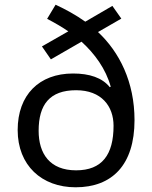

<svg xmlns="http://www.w3.org/2000/svg" viewBox="-20 -785 645 815"><path d="M216 -765 180 -705C211 -689 242 -671 270 -652L158 -588L196 -533L326 -608C382 -557 429 -493 450 -417L446 -415C414 -455 360 -473 290 -473C146 -473 55 -382 55 -233C55 -83 157 10 301 10C456 10 551 -85 551 -275C551 -437 487 -564 396 -649L495 -706L457 -760L342 -693C303 -721 259 -745 216 -765ZM303 -402C411 -402 462 -334 462 -251C462 -128 413 -62 303 -62C192 -62 144 -132 144 -230C144 -341 191 -402 303 -402Z"/></svg>

Font: Noto Sans Elbasan
Style: Regular
Weight: 400
Designer: Monotype Design Team
Foundry: Monotype Imaging Inc.
Version: Version 2.004